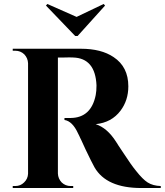

<svg xmlns="http://www.w3.org/2000/svg" viewBox="-20 -945 828 965"><path d="M508 -917 501 -925 365 -860 218 -925 211 -917 358 -764H370ZM387 -700Q489 -700 551 -658Q625 -609 625 -511Q625 -441 586 -389Q541 -329 461 -321Q519 -302 563 -233L564 -232V-231L567 -227Q571 -221 575 -214Q588 -194 601 -175Q640 -115 664 -86Q697 -44 722 -28Q749 -11 788 -10V0H690Q515 0 455 -104Q440 -131 410 -194Q400 -215 388 -242L383 -252L379 -261Q374 -271 372 -275Q344 -336 304 -342V-352H335Q438 -353 461 -467Q463 -478 464 -489Q465 -502 465 -516Q459 -653 347 -656Q331 -657 304 -656H271V-73Q272 -47 290 -28Q309 -10 335 -10H348V0H44V-10H57Q83 -10 101 -28Q120 -46 121 -72V-627Q120 -653 102 -672Q83 -690 57 -690H44V-700Z"/></svg>

Font: Cinzel Bold(RUS BY LYAJKA)
Style: Regular
Weight: 700
Designer: Natanael Gama
Version: Version 1.001;PS 001.001;hotconv 1.0.56;makeotf.lib2.0.21325